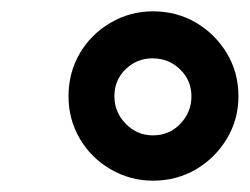

<svg xmlns="http://www.w3.org/2000/svg" viewBox="-20 -719 441 339"><path d="M250 -400Q210 -400 175.5 -420Q141 -440 121 -474Q101 -508 101 -549Q101 -591 121 -625Q141 -659 175.5 -679Q210 -699 250 -699Q292 -699 326 -679Q360 -659 380.5 -625Q401 -591 401 -549Q401 -508 380.5 -474Q360 -440 326 -420Q292 -400 250 -400ZM250 -480Q279 -480 298.5 -500.5Q318 -521 318 -549Q318 -577 298 -596.5Q278 -616 249 -616Q222 -616 202 -597Q182 -578 182 -549Q182 -521 202 -500.5Q222 -480 250 -480Z"/></svg>

Font: Archivo SemiBold ExtraBold
Style: Italic
Weight: 800
Italic angle: -10°
Version: Version 2.001